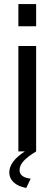

<svg xmlns="http://www.w3.org/2000/svg" viewBox="-20 -750 270 951"><path d="M110 181Q68 173 47 152.5Q26 132 26 104Q26 78 44.5 52Q63 26 103 0H71V-522H159V0Q115 27 96 48.5Q77 70 77 92Q77 129 132 135ZM71 -620V-730H159V-620Z"/></svg>

Font: Boldmen Medium
Style: Regular
Weight: 400
Designer: Matt McInerney, Pablo Impallari, Rodrigo Fuenzalida
Foundry: LIVING CONCEPT
Version: Version 1.000